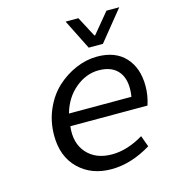

<svg xmlns="http://www.w3.org/2000/svg" viewBox="-109 -811 819 913"><g transform="rotate(-15 300.0 -354.0)"><path d="M372.1 -573.2 297.9 -721.2H360.8L413.1 -622.1H417L499 -721.2H562L441.9 -573.2ZM328.1 13.2Q229.5 13.2 167.2 -47.6Q105 -108.4 105 -211.9Q105 -280.8 131.1 -340.1Q157.2 -399.4 199.5 -438.5Q241.7 -477.5 293.9 -499.8Q346.2 -522 398.9 -522Q488.3 -522 537.1 -469.2Q585.9 -416.5 585.9 -327.1Q585.9 -281.2 570.8 -234.9H190.9Q181.2 -153.3 225.1 -103.8Q269 -54.2 349.1 -54.2Q423.8 -54.2 503.9 -102.1L523.9 -46.9Q424.8 13.2 328.1 13.2ZM200.2 -294.9H507.8Q520 -372.6 488.5 -414.8Q457 -457 389.2 -457Q327.6 -457 274.4 -413.1Q221.2 -369.1 200.2 -294.9Z"/></g></svg>

Font: Office Code Pro Italic
Style: Regular
Weight: 400
Italic angle: -9°
Designer: Nathan Rutzky & Paul D. Hunt
Foundry: Adobe Systems Incorporated
Version: Version 1.004;PS 001.004;hotconv 1.0.70;makeotf.lib2.5.58329